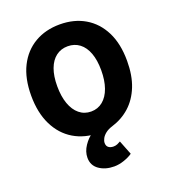

<svg xmlns="http://www.w3.org/2000/svg" viewBox="-157 -779 1002 1123"><g transform="rotate(-20 344.0 -218.0)"><path d="M361 227Q306 227 268 200.5Q230 174 230 126Q230 88 254 52.5Q278 17 308 -2L344 12Q255 12 187.5 -28.5Q120 -69 82.5 -145.5Q45 -222 45 -328Q45 -435 82.5 -509.5Q120 -584 187.5 -623.5Q255 -663 344 -663Q433 -663 500 -623.5Q567 -584 604.5 -509.5Q642 -435 642 -328Q642 -237 615.5 -170.5Q589 -104 541.5 -61Q494 -18 429 2Q403 10 386.5 23Q370 36 362 51Q354 66 354 79Q354 98 366 107Q378 116 397 116Q410 116 421.5 111Q433 106 441 101L476 190Q455 205 423 216Q391 227 361 227ZM344 -121Q386 -121 417 -146.5Q448 -172 464.5 -218.5Q481 -265 481 -328Q481 -391 464.5 -435.5Q448 -480 417 -503.5Q386 -527 344 -527Q302 -527 271 -503.5Q240 -480 223.5 -435.5Q207 -391 207 -328Q207 -265 223.5 -218.5Q240 -172 271 -146.5Q302 -121 344 -121Z"/></g></svg>

Font: Mada ExtraBold
Style: Regular
Weight: 800
Designer: Khaled Hosny
Version: Version 1.5